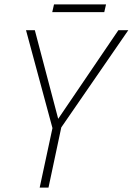

<svg xmlns="http://www.w3.org/2000/svg" viewBox="-20 -851 602 871"><path d="M160 0 218 -270 98 -714H138L244 -312L517 -714H562L258 -273L200 0ZM217 -796 225 -831H461L453 -796Z"/></svg>

Font: Noto Sans Disp ExtLt
Style: Italic
Weight: 200
Italic angle: -12°
Designer: Monotype Design Team
Foundry: Monotype Imaging Inc.
Version: Version 2.000;GOOG;noto-source:20170915:90ef993387c0